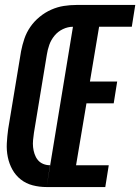

<svg xmlns="http://www.w3.org/2000/svg" viewBox="-20 -755 566 775"><path d="M168 0 289 -735H526L512 -647H380L343 -426H453L439 -338H329L287 -88H419L405 0ZM168 0Q139 0 112 -7Q85 -14 64 -30.5Q43 -47 30 -70.5Q17 -94 11.5 -121Q6 -148 7.5 -176.5Q9 -205 13 -234L65 -548Q70 -574 78.5 -599Q87 -624 102.5 -646.5Q118 -669 140 -687Q162 -705 187 -716Q212 -727 237.5 -731Q263 -735 289 -735L275 -647Q254 -647 234 -637.5Q214 -628 200 -611Q186 -594 179 -574Q172 -554 169 -534L117 -219Q115 -205 113.5 -190Q112 -175 113.5 -161Q115 -147 119.5 -133.5Q124 -120 132.5 -109.5Q141 -99 154 -93.5Q167 -88 182 -88Z"/></svg>

Font: Iosevka Term Curly Extrabold
Style: Italic
Weight: 800
Italic angle: -9°
Designer: Belleve Invis
Foundry: Belleve Invis
Version: Version 32.3.0